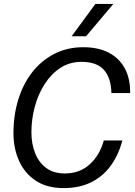

<svg xmlns="http://www.w3.org/2000/svg" viewBox="-20 -952 690 984"><path d="M306 12Q221 12 164 -25.5Q107 -63 78 -127Q49 -191 49 -269Q49 -361 73.5 -441Q98 -521 144.5 -581Q191 -641 257.5 -675.5Q324 -710 407 -710Q483 -710 536.5 -682.5Q590 -655 619 -602.5Q648 -550 647 -475H551Q549 -554 512 -594.5Q475 -635 398 -635Q337 -635 289.5 -604Q242 -573 208.5 -520.5Q175 -468 158 -404Q141 -340 141 -274Q141 -215 160 -167Q179 -119 217 -91Q255 -63 312 -63Q388 -63 439.5 -109.5Q491 -156 512 -232H607Q588 -159 548 -103.5Q508 -48 447.5 -18Q387 12 306 12ZM347 -766 469 -932H561L421 -766Z"/></svg>

Font: Azeret Mono Thin Light
Style: Italic
Weight: 300
Italic angle: -12°
Version: Version 1.002